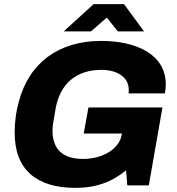

<svg xmlns="http://www.w3.org/2000/svg" viewBox="-20 -897 855 929"><path d="M288 -745H420L497 -812L550 -745H677L580 -877H433ZM345 12C446 12 522 -17 590 -73L596 0H700L766 -377H408L385 -251H570L569 -246C558 -176 476 -128 382 -128C284 -128 234 -175 234 -265C234 -285 237 -306 249 -371C270 -490 347 -559 471 -559C546 -559 603 -524 603 -463C603 -457 603 -451 602 -445H778C781 -461 782 -475 782 -490C782 -630 646 -699 469 -699C267 -699 120 -595 71 -404C58 -360 51 -309 51 -254C51 -75 158 12 345 12Z"/></svg>

Font: Archivo ExtraBold
Style: Italic
Weight: 800
Italic angle: -10°
Designer: Hector Gatti
Foundry: Omnibus-Type
Version: Version 2.001